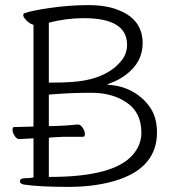

<svg xmlns="http://www.w3.org/2000/svg" viewBox="-20 -726 690 751"><path d="M111 -185Q73 -183 56 -182H55Q45 -182 37 -195Q29 -208 29 -218.5Q29 -229 35 -229L111 -231V-629Q96 -633 83.5 -646Q71 -659 71 -666Q71 -673 75 -674Q100 -684 176 -695Q252 -706 325.5 -706Q399 -706 447 -685Q538 -648 538 -557Q538 -483 473 -434Q445 -413 417 -403L398 -395L418 -393Q465 -388 505 -364Q545 -340 569.5 -302Q594 -264 594 -208Q594 -75 446 -24Q361 5 247.5 5Q134 5 74 -4Q58 -7 58 -17Q58 -29 78.5 -29Q99 -29 111 -32ZM74 -4ZM327 -363Q253 -363 171 -356V-233H190L218 -234Q244 -235 284 -239H285Q295 -239 303.5 -226Q312 -213 312 -202Q312 -191 306 -191H229L190 -189Q183 -189 171 -187V-34H176Q424 -34 499 -120Q533 -159 533 -207Q533 -290 469 -329Q419 -361 346 -363ZM308 -655Q237 -655 171 -637V-403H189Q264 -403 309 -411Q403 -428 451 -484Q477 -513 477 -551Q477 -655 308 -655Z"/></svg>

Font: LXGW WenKai Lite Light
Style: Regular
Weight: 300
Designer: LXGW / Fontworks Inc.
Foundry: LXGW / Fontworks Inc.
Version: Version 1.511; March 25, 2025